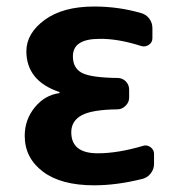

<svg xmlns="http://www.w3.org/2000/svg" viewBox="-20 -550 540 580"><path d="M412.1 -109.4Q423.8 -113.3 434.6 -105.5Q445.3 -97.7 445.3 -85V-54.7Q445.3 -39.1 435.5 -26.4Q425.8 -13.7 411.1 -9.8Q333 9.8 264.6 9.8Q164.1 9.8 109.4 -31.7Q54.7 -73.2 54.7 -139.6Q54.7 -188.5 85 -225.6Q115.2 -262.7 159.2 -268.6Q160.2 -268.6 160.2 -269.5Q160.2 -271.5 158.2 -272.5Q60.5 -305.7 59.6 -394.5Q59.6 -449.2 114.7 -489.7Q169.9 -530.3 264.6 -530.3Q337.9 -530.3 405.3 -510.7Q420.9 -506.8 430.7 -494.1Q440.4 -481.4 440.4 -464.8V-434.6Q440.4 -421.9 429.7 -414.6Q418.9 -407.2 406.2 -411.1Q335.9 -433.6 280.3 -432.6Q200.2 -432.6 200.2 -379.9Q200.2 -343.8 228 -329.6Q255.9 -315.4 335 -314.5Q349.6 -314.5 359.9 -304.2Q370.1 -293.9 370.1 -279.3V-254.9Q370.1 -241.2 359.4 -230.5Q348.6 -219.7 335 -219.7Q257.8 -218.8 226.6 -201.7Q195.3 -184.6 195.3 -150.4Q195.3 -86.9 275.4 -86.9Q335.9 -86.9 412.1 -109.4Z"/></svg>

Font: Rounded-L Mgen+ 1mn bold
Style: Bold
Weight: 700
Designer: [Source Han Sans]
Ryoko NISHIZUKA  (kana & ideographs); Paul D. Hunt (Latin, Greek & Cyrillic); Wenlong ZHANG  (bopomofo
Version: Version 1.059.20150602